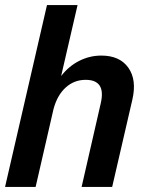

<svg xmlns="http://www.w3.org/2000/svg" viewBox="-20 -740 577 760"><path d="M0 0 166 -720H287L222 -439Q252 -478 293.5 -499Q335 -520 381 -520Q454 -520 488 -472Q522 -424 504 -346L424 0H303L379 -332Q400 -424 319 -424Q274 -424 240.5 -394Q207 -364 192 -309L121 0Z"/></svg>

Font: Instrument Sans SemiCondensed SemiBold Italic
Style: Regular
Weight: 600
Width: 4
Italic angle: -13°
Designer: Rodrigo Fuenzalida
Foundry: fragTYPE
Version: Version 1.000; ttfautohint (v1.8.4.7-5d5b);gftools[0.9.28]